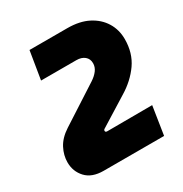

<svg xmlns="http://www.w3.org/2000/svg" viewBox="-164 -823 902 947"><g transform="rotate(-30 287.5 -349.5)"><path d="M155 0Q89 0 55 -36.5Q21 -73 21 -125Q21 -165 41 -203.5Q61 -242 107 -272L324 -412Q347 -427 361 -445.5Q375 -464 375 -486Q375 -511 357.5 -525.5Q340 -540 311 -540H110L136 -699H351Q421 -699 469.5 -674Q518 -649 544 -606.5Q570 -564 570 -511Q570 -432 530 -375Q490 -318 424 -278L265 -179Q261 -177 259 -174.5Q257 -172 257 -168Q257 -164 260 -162Q263 -160 268 -160L524 -161L499 0Z"/></g></svg>

Font: MuseoModerno ExtraBold
Style: Italic
Weight: 800
Italic angle: -9°
Designer: Pablo Cosgaya, Héctor Gatti, Marcela Romero, and the Authors of The MuseoModerno Project.
Foundry: Omnibus-Type Team
Version: Version 1.003